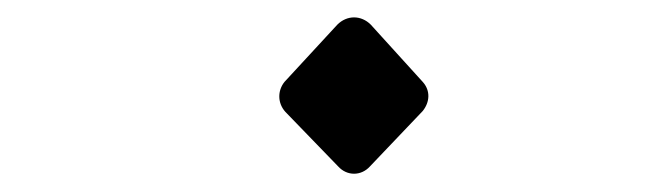

<svg xmlns="http://www.w3.org/2000/svg" viewBox="-20 -188 740 218"><path d="M400 1 460 -62C468 -72 469 -85 460 -95L401 -160C390 -171 374 -171 363 -160L303 -95C295 -85 295 -71 304 -61L364 1C374 12 390 12 400 1Z"/></svg>

Font: Kawkab Mono Light
Style: Bold
Weight: 400
Monospace: yes
Designer: Abdullah Arif
Foundry: Abdullah Arif
Version: Version 1.000;PS 000.500;hotconv 1.0.88;makeotf.lib2.5.64775